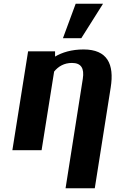

<svg xmlns="http://www.w3.org/2000/svg" viewBox="-20 -802 616 1025"><path d="M46 0H202L269 -420C291 -447 322 -466 364 -466C413 -466 431 -438 422 -381L330 203H486L571 -335C591 -460 553 -538 426 -538C362 -538 311 -522 274 -500V-528H130ZM316 -598H414L530 -782H384Z"/></svg>

Font: Aerodynamic
Style: BdObl
Weight: 500
Designer: Google
Version: Version 2.000980; 2014